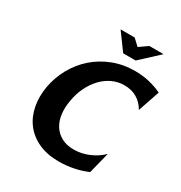

<svg xmlns="http://www.w3.org/2000/svg" viewBox="-209 -1048 1144 1215"><g transform="rotate(30 363.5 -441.0)"><path d="M603 -23Q558 -3 504.5 8Q451 19 397 19Q311 19 248 -10Q185 -39 146.5 -89.5Q108 -140 95 -207.5Q82 -275 95 -351Q109 -427 146 -494Q183 -561 239.5 -611Q296 -661 370 -690Q444 -719 531 -719Q587 -719 636.5 -707Q686 -695 727 -675L673 -517Q650 -559 610.5 -583Q571 -607 517 -607Q469 -607 427.5 -587Q386 -567 354 -532.5Q322 -498 299.5 -451.5Q277 -405 268 -351Q258 -297 264 -250Q270 -203 292 -168.5Q314 -134 351 -114Q388 -94 440 -94Q497 -94 550.5 -117Q604 -140 642 -178ZM318 -901H421L467 -858L528 -901H632L499 -778H408Z"/></g></svg>

Font: LT Museum
Style: Bold Italic
Weight: 700
Designer: Daniel Lyons
Foundry: LyonsType
Version: Version 1.011